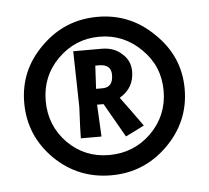

<svg xmlns="http://www.w3.org/2000/svg" viewBox="-38 -737 501 461"><g transform="rotate(-5 213.0 -506.0)"><path d="M76.2 -640.6Q132.8 -697.3 212.9 -697.3Q292 -697.3 348.6 -640.6Q406.2 -585 406.2 -506.8Q406.2 -427.7 348.6 -371.1Q292 -315.4 212.9 -315.4Q132.8 -315.4 76.2 -371.1Q19.5 -427.7 19.5 -506.8Q19.5 -585 76.2 -640.6ZM313.5 -405.3Q355.5 -447.3 355.5 -506.8Q355.5 -566.4 313.5 -607.4Q271.5 -649.4 212.9 -649.4Q154.3 -649.4 112.3 -607.4Q71.3 -566.4 71.3 -506.8Q71.3 -447.3 112.3 -405.3Q153.3 -364.3 211.9 -364.3Q271.5 -364.3 313.5 -405.3ZM215.8 -620.1Q246.1 -620.1 264.6 -602.5Q284.2 -585.9 284.2 -559.6Q284.2 -519.5 249 -499Q266.6 -475.6 300.8 -427.7Q290 -421.9 255.9 -405.3Q244.1 -425.8 209 -487.3Q205.1 -487.3 193.4 -487.3Q194.3 -467.8 197.3 -410.2Q184.6 -410.2 147.5 -410.2Q147.5 -428.7 150.4 -485.4Q149.4 -518.6 147.5 -620.1Q164.1 -620.1 215.8 -620.1ZM206.1 -581.1Q204.1 -581.1 197.3 -581.1Q196.3 -567.4 194.3 -525.4Q198.2 -525.4 210 -525.4Q235.4 -525.4 235.4 -555.7Q235.4 -581.1 206.1 -581.1Z"/></g></svg>

Font: Acme Polish
Style: Regular
Weight: 400
Designer: Juan Pablo del Peral
Version: Version 1.002